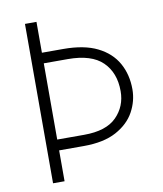

<svg xmlns="http://www.w3.org/2000/svg" viewBox="-79 -760 696 821"><g transform="rotate(-10 269.0 -349.0)"><path d="M252 -184Q348 -184 393 -229.5Q438 -275 438 -341Q438 -421 390 -468Q342 -515 239 -515H135V-184ZM135 -3H85V-695H135V-561H228Q318 -561 375.5 -532.5Q433 -504 461 -454Q489 -404 489 -340Q489 -289 463.5 -242.5Q438 -196 383.5 -166.5Q329 -137 242 -137H135Z"/></g></svg>

Font: LXGW 975 Gothic SC 200W
Style: Regular
Weight: 200
Version: Version 2.01;February 25, 2021